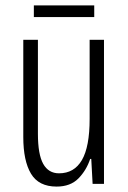

<svg xmlns="http://www.w3.org/2000/svg" viewBox="-20 -679 472 709"><path d="M364 -532V0H322L317 -92H313Q299 -50 269.5 -20Q240 10 189 10Q123 10 94.5 -37.5Q66 -85 66 -173V-532H120V-185Q120 -109 139.5 -74Q159 -39 198 -39Q254 -39 282.5 -88Q311 -137 311 -240V-532ZM328 -659V-616H105V-659Z"/></svg>

Font: Noto Sans Myanmar ExtraCondensed Light
Style: Regular
Weight: 300
Width: 2
Designer: Monotype Design Team
Foundry: Monotype Imaging Inc.
Version: Version 2.107; ttfautohint (v1.8.4.7-5d5b)